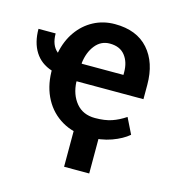

<svg xmlns="http://www.w3.org/2000/svg" viewBox="-106 -635 866 908"><g transform="rotate(15 327.0 -181.0)"><path d="M360.4 10.3Q287.1 10.3 232.2 -22Q177.2 -54.2 146.5 -110.8Q115.7 -167.5 113.8 -241.7V-248.5Q59.1 -266.1 30.8 -311Q2.4 -356 2.4 -422.9H86.4Q86.4 -364.3 120.1 -337.4Q131.8 -397.5 163.6 -442.6Q195.3 -487.8 242.4 -512.9Q289.6 -538.1 346.7 -538.1Q453.6 -538.1 510.7 -473.6Q567.9 -409.2 567.9 -300.3V-230H241.2L240.2 -227.5Q243.2 -165 276.6 -124.8Q310.1 -84.5 369.1 -84.5Q417 -84.5 450.7 -95.9Q484.4 -107.4 517.1 -129.4L555.2 -52.2Q524.4 -25.9 474.6 -7.8Q424.8 10.3 360.4 10.3ZM243.2 -316.4H446.8V-329.1Q446.8 -379.4 421.6 -411.1Q396.5 -442.9 346.7 -442.9Q303.7 -442.9 275.9 -408Q248 -373 241.7 -318.8ZM288.1 175.8V-67.9H411.1V175.8Z"/></g></svg>

Font: Roboto Slab Medium
Style: Regular
Weight: 500
Designer: Google
Version: Version 2.001; ttfautohint (v1.8.3)